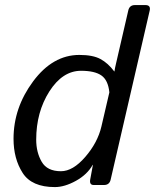

<svg xmlns="http://www.w3.org/2000/svg" viewBox="-20 -741 620 769"><path d="M34.2 -185.1Q34.2 -309.6 112.8 -415.3Q191.4 -521 297.9 -521Q352.1 -521 382.3 -504.6Q412.6 -488.3 437.5 -455.1H438.5Q439.9 -466.8 444.3 -484.9L493.7 -698.7Q498.5 -720.7 520.5 -720.7H562.5Q584.5 -720.7 579.6 -698.7L423.3 -22Q418.5 0 396.5 0H355.5Q337.4 0 341.3 -22L352.1 -80.6H351.1Q329.6 -42 284.2 -16.8Q238.8 8.3 199.7 8.3Q106.9 8.3 70.6 -48.6Q34.2 -105.5 34.2 -185.1ZM125 -181.6Q125 -130.9 147 -93Q168.9 -55.2 224.1 -55.2Q272 -55.2 321.5 -112.5Q371.1 -169.9 386.2 -234.4L418 -371.1Q413.1 -419.9 386.2 -438.7Q359.4 -457.5 304.7 -457.5Q230.5 -457.5 177.7 -374.8Q125 -292 125 -181.6Z"/></svg>

Font: Istok Web
Style: BoldItalic
Weight: 700
Italic angle: -13°
Designer: Andrey V. Panov
Foundry: Andrey V. Panov
Version: Version 1.0.2g